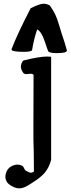

<svg xmlns="http://www.w3.org/2000/svg" viewBox="-20 -769 381 1036"><path d="M153.3 -500Q152.3 -489.3 108.4 -489.3Q42 -489.3 42 -502V-502.9Q71.3 -581.1 145.5 -724.6Q194.3 -749 214.8 -749Q232.4 -749 249 -739.3Q268.6 -710.9 278.3 -690.4Q288.1 -669.9 297.9 -636.7Q307.6 -603.5 312.5 -588.9Q331.1 -535.2 340.8 -497.1V-496.1Q340.8 -482.4 288.1 -482.4Q246.1 -482.4 240.2 -492.2Q238.3 -495.1 221.2 -546.4Q204.1 -597.7 180.7 -610.4Q163.1 -559.6 153.3 -500ZM163.1 157.2Q162.1 13.7 161.1 13.7Q160.2 13.7 160.2 -77.1Q160.2 -225.6 161.1 -365.2Q156.2 -371.1 145.5 -371.1Q141.6 -371.1 133.3 -370.1Q125 -369.1 121.1 -369.1Q110.4 -369.1 105.5 -376Q92.8 -393.6 92.8 -409.2Q92.8 -426.8 105.5 -442.4Q191.4 -463.9 233.4 -463.9Q248 -463.9 255.9 -462.9Q255.9 -462.9 255.9 93.8Q244.1 136.7 220.7 164.1Q198.2 190.4 142.6 224.6Q108.4 247.1 86.9 247.1Q86.9 247.1 82 247.1Q65.4 247.1 45.9 236.3Q21.5 223.6 14.6 208Q8.8 195.3 8.8 184.6Q8.8 172.9 14.6 158.2Q24.4 134.8 47.9 125Q62.5 119.1 74.2 119.1Q85.9 119.1 98.6 125Q105.5 127.9 109.9 138.7Q114.3 149.4 120.1 152.3Q139.6 163.1 147.5 163.1Q152.3 163.1 163.1 157.2Z"/></svg>

Font: LPEducational
Style: Medium
Weight: 500
Designer: Based on Essays1743, by John Stracke, which says:

Based on the typeface in a 1743 English translation of the essays of 
Version: Version 001.204